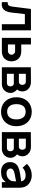

<svg xmlns="http://www.w3.org/2000/svg" viewBox="1520 -2138 634 3714"><g transform="rotate(90 1837.0 -281.0)"><path d="M566.5 -562.5V0H448V-445H253L223 -188.5Q212.5 -93.5 173.5 -45.2Q134.5 3 59.5 3Q40.5 3 21 0V-111.5Q56.5 -111.5 74 -123Q91.5 -134.5 97.5 -154.5Q104 -174.5 109.5 -215.5L153 -562.5Z M839.5 -562.5V-375H977Q1014.5 -375 1050.5 -362.5Q1086.5 -350 1112.5 -324Q1138.5 -298.5 1152.5 -262.2Q1166.5 -226 1166.5 -186.5Q1166.5 -167.5 1163 -148.8Q1159.5 -130 1152.5 -112.5Q1145.5 -95 1135.5 -79.2Q1125.5 -63.5 1112.5 -51Q1086.5 -25 1050.5 -12.5Q1014.5 0 977 0H712.5V-562.5ZM839.5 -117.5H973Q1000.5 -119.5 1019.5 -139.5Q1039.5 -159.5 1039.5 -186.5Q1039.5 -212 1020.5 -233.5Q1000 -256 973 -256H839.5Z M1561 -562.5Q1640.5 -562.5 1688 -522Q1748.5 -473.5 1748.5 -397Q1748.5 -354.5 1728 -317.5Q1719.5 -304 1710 -295Q1737.5 -274.5 1755 -245Q1778 -208.5 1778 -165.5Q1778 -129 1761.2 -94.8Q1744.5 -60.5 1715.5 -37.5Q1695 -21 1666 -10.5Q1636.5 0 1613 0H1281V-560.5ZM1408 -329H1561Q1593.5 -329 1610 -354Q1621.5 -370 1621.5 -391.5Q1621.5 -419.5 1610 -438.5Q1600.5 -452 1589.2 -457.8Q1578 -463.5 1561 -463.5H1408ZM1408 -98H1588Q1620.5 -98 1638 -122Q1650.5 -139 1650.5 -165.5Q1650.5 -190 1638 -207.5Q1629 -221 1617 -226.2Q1605 -231.5 1586 -231.5H1408Z M1929 -78Q1861 -160 1861 -281Q1861 -404 1929 -485.5Q1966 -530 2022 -554Q2079 -578 2141.5 -578Q2173 -578 2203.2 -572Q2233.5 -566 2260.8 -554.2Q2288 -542.5 2311.5 -525.2Q2335 -508 2354 -485.5Q2421.5 -403 2421.5 -281Q2421.5 -222 2405.8 -172Q2390 -122 2354 -78Q2315 -32.5 2260.2 -8.5Q2205.5 15.5 2141.5 15.5Q2110 15.5 2079.8 9.5Q2049.5 3.5 2022.2 -8.5Q1995 -20.5 1971.2 -38Q1947.5 -55.5 1929 -78ZM2254 -409.5Q2236 -435 2206 -447.8Q2176 -460.5 2141.5 -460.5Q2105.5 -460.5 2076.5 -447.8Q2047.5 -435 2029 -409.5Q1994.5 -365 1994.5 -281Q1994.5 -198 2029 -154Q2047.5 -128.5 2076.5 -115.2Q2105.5 -102 2141.5 -102Q2176 -102 2205.5 -115.2Q2235 -128.5 2254 -154Q2289.5 -201.5 2289.5 -281Q2289.5 -362 2254 -409.5Z M2816 -562.5Q2895.5 -562.5 2943 -522Q3003.5 -473.5 3003.5 -397Q3003.5 -354.5 2983 -317.5Q2974.5 -304 2965 -295Q2992.5 -274.5 3010 -245Q3033 -208.5 3033 -165.5Q3033 -129 3016.2 -94.8Q2999.5 -60.5 2970.5 -37.5Q2950 -21 2921 -10.5Q2891.5 0 2868 0H2536V-560.5ZM2663 -329H2816Q2848.5 -329 2865 -354Q2876.5 -370 2876.5 -391.5Q2876.5 -419.5 2865 -438.5Q2855.5 -452 2844.2 -457.8Q2833 -463.5 2816 -463.5H2663ZM2663 -98H2843Q2875.5 -98 2893 -122Q2905.5 -139 2905.5 -165.5Q2905.5 -190 2893 -207.5Q2884 -221 2872 -226.2Q2860 -231.5 2841 -231.5H2663Z M3502.5 0V-74Q3462.5 -24.5 3415.5 -4Q3369.5 15.5 3301.5 15.5Q3216.5 15.5 3166.5 -31Q3116 -78.5 3116 -157.5Q3116 -213.5 3139.2 -253.5Q3162.5 -293.5 3215 -317.5Q3234.5 -326.5 3257.8 -333.5Q3281 -340.5 3309 -346.5Q3337 -352.5 3370.2 -357.5Q3403.5 -362.5 3443 -367.5L3487 -374Q3482 -414.5 3452 -437Q3422 -459.5 3369.5 -459.5Q3282 -459.5 3223.5 -401L3149.5 -484.5Q3196 -531.5 3251.8 -554.8Q3307.5 -578 3379.5 -578Q3401.5 -578 3423.8 -573.8Q3446 -569.5 3466.8 -561.8Q3487.5 -554 3506.2 -543Q3525 -532 3540 -518.5Q3612 -458.5 3612 -338.5V0ZM3488 -275Q3393 -258.5 3333 -245Q3290.5 -236.5 3265.2 -217.2Q3240 -198 3240 -166.5Q3240 -133 3265.5 -111.5Q3291.5 -89.5 3330.5 -89.5Q3376 -89.5 3411.5 -109.2Q3447 -129 3468 -162.5Q3482 -183.5 3485 -210Q3488 -235.5 3488 -275Z"/></g></svg>

Font: Russisch Sans
Style: Bold
Weight: 700
Designer: Michael Sharanda (font) & Cristiano Sobral (main changes)
Foundry: Michael Sharanda
Version: Version 2.00;September 8, 2020;FontCreator 13.0.0.2681 64-bi